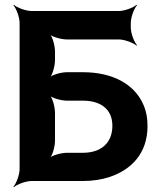

<svg xmlns="http://www.w3.org/2000/svg" viewBox="-20 -757 666 803"><path d="M527 -642V-661C527 -685 541 -722 553 -735L551 -737C538 -725 501 -711 477 -711H112C88 -711 51 -725 38 -737L36 -735C48 -722 62 -685 62 -661V-50C62 -26 48 11 36 24L38 26C51 14 88 0 112 0H327C368 0 406 -6 439 -17C528 -47 597 -114 597 -230C597 -264 591 -295 578 -323C540 -406 450 -455 327 -455H260C236 -455 196 -444 184 -431L186 -429C199 -441 210 -481 210 -505V-542C210 -566 199 -606 186 -618L184 -616C196 -603 236 -592 260 -592H477C501 -592 538 -578 551 -566L553 -568C541 -581 527 -618 527 -642ZM450 -231C450 -158 401 -118 327 -118H260C236 -118 196 -107 184 -94L186 -92C199 -104 210 -144 210 -168V-286C210 -310 199 -350 186 -362L184 -360C196 -347 236 -336 260 -336H327C399 -336 450 -302 450 -231Z"/></svg>

Font: Asimov
Style: Edge
Weight: 500
Designer: Google
Version: Version 2.000980: 2014